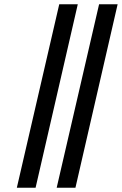

<svg xmlns="http://www.w3.org/2000/svg" viewBox="-20 -715 572 901"><path d="M59 166 258 -695H345L147 166ZM246 166 445 -695H532L334 166Z"/></svg>

Font: Coval
Style: Book Italic
Weight: 350
Foundry: Context Ltd
Version: Version 001.000